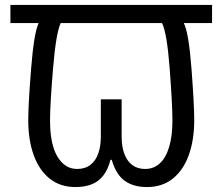

<svg xmlns="http://www.w3.org/2000/svg" viewBox="-20 -734 898 775"><path d="M285 21Q223 21 180.5 -13Q138 -47 116 -108Q94 -169 94 -249Q94 -311 105.5 -456Q117 -601 136 -641H22V-714H836V-641H722Q742 -601 753 -456Q764 -311 764 -249Q764 -169 742 -108Q720 -47 677.5 -13Q635 21 573 21Q518 21 483 -4.5Q448 -30 431 -89H426Q416 -50 397 -25.5Q378 -1 350 10Q322 21 285 21ZM291 -52Q324 -52 345.5 -69Q367 -86 377 -115.5Q387 -145 387 -182V-333H471V-182Q471 -141 482.5 -111.5Q494 -82 515 -67Q536 -52 566 -52Q600 -52 624.5 -74Q649 -96 662.5 -140Q676 -184 676 -248Q676 -311 665 -456Q654 -601 634 -641H225Q206 -601 194 -456Q182 -311 182 -248Q182 -151 212 -101.5Q242 -52 291 -52Z"/></svg>

Font: uhindi25
Style: Book
Weight: 400
Designer: Jelle Bosma - Monotype Design Team
Foundry: Monotype Imaging Inc.
Version: Version 2.003